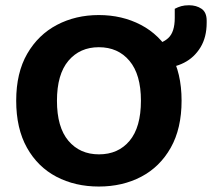

<svg xmlns="http://www.w3.org/2000/svg" viewBox="-20 -680 792 717"><path d="M658.1 -304Q658.1 -200 617.6 -128.3Q577.1 -56.6 507.3 -20Q437.5 16.6 349 16.6Q260.6 16.6 190.7 -20Q120.9 -56.6 80.7 -128.3Q40.5 -200 40.5 -304Q40.5 -408 81.6 -479.2Q122.8 -550.4 192.7 -587.1Q262.5 -623.8 349 -623.8Q435.9 -623.8 506.1 -587.1Q576.2 -550.4 617.2 -479.2Q658.1 -408 658.1 -304ZM506.3 -304Q506.3 -401.7 463.6 -452.7Q421 -503.7 349 -503.7Q278.4 -503.7 235.5 -453.1Q192.7 -402.4 192.7 -303.6Q192.7 -204.9 235.5 -154.2Q278.4 -103.6 349.6 -103.6Q421.5 -103.6 463.9 -154.2Q506.3 -204.9 506.3 -304ZM583.4 -426.2 563.5 -426.9Q557.4 -436.4 552.7 -463.2Q548 -489.9 548 -515.7Q584.3 -515.7 608.4 -538Q632.6 -560.3 632.6 -613.2V-647.2Q644.8 -653.6 656.9 -657Q668.9 -660.4 686 -660.4Q713.1 -660.4 732.5 -647.3Q751.8 -634.2 751.8 -602.8V-595.1Q751.8 -541 728.6 -503Q705.3 -464.9 667.1 -445.6Q628.9 -426.2 583.4 -426.2Z"/></svg>

Font: Baloo Bhaina 2
Style: Regular
Weight: 400
Designer: Yesha Goshar, Manish Minz, Shuchita Grover and Ek Type
Foundry: Ek Type
Version: Version 1.700